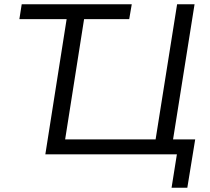

<svg xmlns="http://www.w3.org/2000/svg" viewBox="-20 -725 988 902"><path d="M786 157 811 0H193L293 -635H71L82 -705H599L587 -635H375L286 -70H711L812 -705H894L793 -70H897L860 157Z"/></svg>

Font: Mulish
Style: Italic
Weight: 400
Italic angle: -9°
Designer: Vernon Adams
Foundry: Vernon Adams
Version: Version 3.603; ttfautohint (v1.8.3)